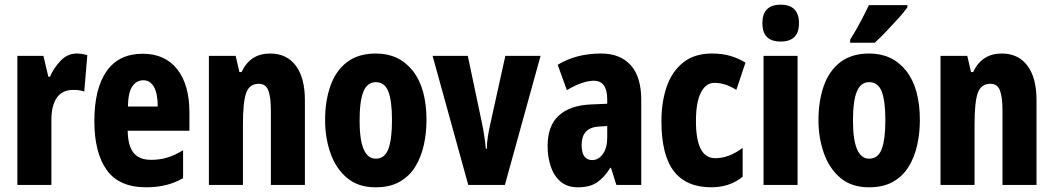

<svg xmlns="http://www.w3.org/2000/svg" viewBox="-20 -788 4488 818"><path d="M307 -560Q317 -560 327.5 -558.5Q338 -557 352 -553L339 -398Q321 -405 292 -405Q245 -405 222 -371.5Q199 -338 199 -279V0H54V-550H165L186 -461H193Q208 -497 237.5 -528.5Q267 -560 307 -560Z M588 -559Q683 -559 735 -493Q787 -427 787 -309V-231H524Q525 -167 549 -137Q573 -107 624 -107Q660 -107 692 -116.5Q724 -126 760 -148V-29Q694 10 603 10Q487 10 434.5 -64Q382 -138 382 -272Q382 -410 434 -484.5Q486 -559 588 -559ZM591 -446Q562 -446 544 -420.5Q526 -395 525 -334H652Q652 -389 636 -417.5Q620 -446 591 -446Z M1131 -560Q1201 -560 1240 -508.5Q1279 -457 1279 -361V0H1134V-317Q1134 -373 1123.5 -402Q1113 -431 1082 -431Q1043 -431 1029 -392.5Q1015 -354 1015 -258V0H870V-550H984L1000 -481H1009Q1046 -560 1131 -560Z M1797 -276Q1797 -221 1785.5 -169.5Q1774 -118 1749 -77.5Q1724 -37 1682.5 -13.5Q1641 10 1580 10Q1506 10 1458.5 -30Q1411 -70 1388 -135.5Q1365 -201 1365 -276Q1365 -357 1387.5 -421.5Q1410 -486 1458 -523Q1506 -560 1582 -560Q1680 -560 1738.5 -486.5Q1797 -413 1797 -276ZM1512 -274Q1512 -112 1581 -112Q1619 -112 1634.5 -153Q1650 -194 1650 -276Q1650 -358 1634.5 -398Q1619 -438 1581 -438Q1545 -438 1528.5 -398Q1512 -358 1512 -274Z M1975 0 1823 -550H1973L2032 -270Q2038 -242 2042.5 -213.5Q2047 -185 2050 -154H2054Q2054 -178 2058.5 -206Q2063 -234 2070 -265L2133 -550H2283L2131 0Z M2541 -560Q2622 -560 2667 -510.5Q2712 -461 2712 -362V0H2606L2583 -73H2580Q2554 -31 2523 -10.5Q2492 10 2442 10Q2396 10 2367.5 -15Q2339 -40 2326 -80Q2313 -120 2313 -165Q2313 -252 2360.5 -295.5Q2408 -339 2497 -343L2567 -346V-364Q2567 -444 2510 -444Q2463 -444 2395 -404L2356 -512Q2435 -560 2541 -560ZM2533 -249Q2458 -245 2458 -171Q2458 -106 2503 -106Q2530 -106 2548.5 -132Q2567 -158 2567 -201V-251Z M3011 10Q2904 10 2851 -58.5Q2798 -127 2798 -272Q2798 -354 2820.5 -419Q2843 -484 2891 -522Q2939 -560 3013 -560Q3056 -560 3091 -550Q3126 -540 3156 -521L3117 -405Q3070 -435 3024 -435Q2987 -435 2966 -393.5Q2945 -352 2945 -272Q2945 -114 3027 -114Q3086 -114 3144 -158V-35Q3116 -12 3082 -1Q3048 10 3011 10Z M3306 -768Q3384 -768 3384 -689Q3384 -611 3306 -611Q3228 -611 3228 -689Q3228 -768 3306 -768ZM3378 -550V0H3233V-550Z M3899 -276Q3899 -221 3887.5 -169.5Q3876 -118 3851 -77.5Q3826 -37 3784.5 -13.5Q3743 10 3682 10Q3608 10 3560.5 -30Q3513 -70 3490 -135.5Q3467 -201 3467 -276Q3467 -357 3489.5 -421.5Q3512 -486 3560 -523Q3608 -560 3684 -560Q3782 -560 3840.5 -486.5Q3899 -413 3899 -276ZM3614 -274Q3614 -112 3683 -112Q3721 -112 3736.5 -153Q3752 -194 3752 -276Q3752 -358 3736.5 -398Q3721 -438 3683 -438Q3647 -438 3630.5 -398Q3614 -358 3614 -274ZM3846 -757Q3833 -738 3809 -711.5Q3785 -685 3758 -656.5Q3731 -628 3707 -606H3602V-619Q3627 -659 3646.5 -696Q3666 -733 3682 -766H3846Z M4248 -560Q4318 -560 4357 -508.5Q4396 -457 4396 -361V0H4251V-317Q4251 -373 4240.5 -402Q4230 -431 4199 -431Q4160 -431 4146 -392.5Q4132 -354 4132 -258V0H3987V-550H4101L4117 -481H4126Q4163 -560 4248 -560Z"/></svg>

Font: Noto Sans Arabic ExtCond ExtBd
Style: Regular
Weight: 800
Width: 2
Designer: Monotype Design Team, Nadine Chahine, Nizar Qandah and Khaled Hosny
Foundry: Monotype Imaging Inc.
Version: Version 2.012; ttfautohint (v1.8.4.7-5d5b)